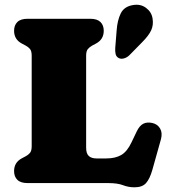

<svg xmlns="http://www.w3.org/2000/svg" viewBox="-20 -780 722 818"><path d="M389 -594.5 373 -586Q362 -580 354.5 -571.2Q347 -562.5 347 -543V-151Q347 -125.5 358.5 -115.2Q370 -105 391 -105H433Q471.5 -105 496.8 -119.8Q522 -134.5 540.5 -174L562.5 -220Q574.5 -245 590.8 -253Q607 -261 629 -256Q651.5 -251 662.2 -232.2Q673 -213.5 665.5 -186L629 -56Q618 -17.5 602 0.2Q586 18 553 18Q527 18 504 9Q481 0 441 0H97.5Q68 0 54 -13.8Q40 -27.5 40 -51Q40 -88 73 -105.5L89 -114Q100.5 -120 107.8 -128.8Q115 -137.5 115 -157V-543Q115 -562.5 107.8 -571.2Q100.5 -580 89 -586L73 -594.5Q40 -612 40 -649Q40 -672.5 54 -686.2Q68 -700 97.5 -700H364.5Q394 -700 408 -686.2Q422 -672.5 422 -649Q422 -612 389 -594.5ZM477 -651Q480 -693.5 494.5 -723Q509 -752.5 547 -758.5Q579 -764 602.5 -746.2Q626 -728.5 630 -701Q634.5 -674 624.2 -651.2Q614 -628.5 585 -599.5L531.5 -545Q522 -535.5 509.2 -531.5Q496.5 -527.5 486 -532.5Q475 -538.5 472.5 -550.2Q470 -562 471 -576Z"/></svg>

Font: Fraunces 9pt SuperSoft Black
Style: Regular
Weight: 900
Version: Version 1.000;[b76b70a41]